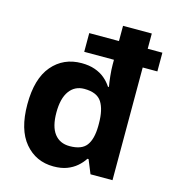

<svg xmlns="http://www.w3.org/2000/svg" viewBox="-113 -855 875 961"><g transform="rotate(15 324.5 -375.0)"><path d="M251 10Q160 10 102.5 -58Q45 -126 45 -257Q45 -390 103 -458Q161 -526 255 -526Q294 -526 324 -515.5Q354 -505 375.5 -487Q397 -469 412 -446H417Q413 -467 409.5 -500.5Q406 -534 406 -559V-584H252V-681H406V-760H555V-681H631V-584H555V0H441L412 -71H406Q392 -49 370.5 -30.5Q349 -12 320 -1Q291 10 251 10ZM303 -109Q365 -109 390 -142Q415 -175 416 -242V-256Q416 -328 391.5 -366.5Q367 -405 301 -405Q252 -405 224 -366.5Q196 -328 196 -255Q196 -182 224 -145.5Q252 -109 303 -109Z"/></g></svg>

Font: Noto Sans Thai
Style: Bold
Weight: 700
Designer: Monotype Design Team
Foundry: Monotype Imaging Inc.
Version: Version 2.001